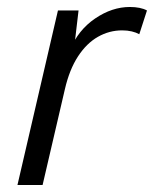

<svg xmlns="http://www.w3.org/2000/svg" viewBox="-20 -530 441 550"><path d="M30 0 146 -500H205L191 -381L181 -388Q204 -444 252.5 -477Q301 -510 352 -510Q367 -510 379.5 -507.5Q392 -505 401 -500L379 -432Q370 -437 357.5 -440Q345 -443 330 -443Q293 -443 260.5 -424.5Q228 -406 203.5 -368.5Q179 -331 166 -275L102 0Z"/></svg>

Font: Kantumruy Pro
Style: Italic
Weight: 400
Italic angle: -13°
Designer: Sovichet Tep
Foundry: Sovichet Tep
Version: Version 1.002